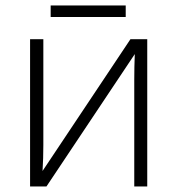

<svg xmlns="http://www.w3.org/2000/svg" viewBox="-20 -672 640 692"><path d="M136.2 -530.8V-149.4Q136.2 -127 135.5 -102.3Q134.8 -77.6 133.3 -55.7L450.2 -530.8H510.7V0H463.9V-384.8Q463.9 -406.7 464.4 -431.4Q464.8 -456.1 465.8 -477.1L147.5 0H88.4V-530.8ZM433.1 -652.3V-610.8H162.6V-652.3Z"/></svg>

Font: Open Sans Light
Style: Regular
Weight: 300
Designer: Monotype Design Team
Foundry: Monotype Imaging Inc.
Version: Version 3.000; ttfautohint (v1.8.4)